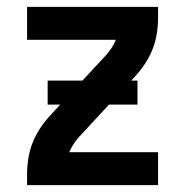

<svg xmlns="http://www.w3.org/2000/svg" viewBox="-20 -540 540 560"><path d="M59 0V-33Q59 -56 63 -80Q67 -104 76 -126Q85 -148 98.5 -168Q112 -188 128 -205L290 -380Q299 -390 306 -401Q313 -412 318 -424H59V-520H441V-488Q441 -464 437 -440Q433 -416 424 -394Q415 -372 401.5 -352Q388 -332 372 -315L210 -140Q201 -130 194 -119Q187 -108 182 -96H441V0ZM381 -235H119V-305H381Z"/></svg>

Font: Iosevka Custom
Style: Bold
Weight: 700
Monospace: yes
Designer: Belleve Invis
Foundry: Belleve Invis
Version: Version 30.3.3; ttfautohint (v1.8.3)